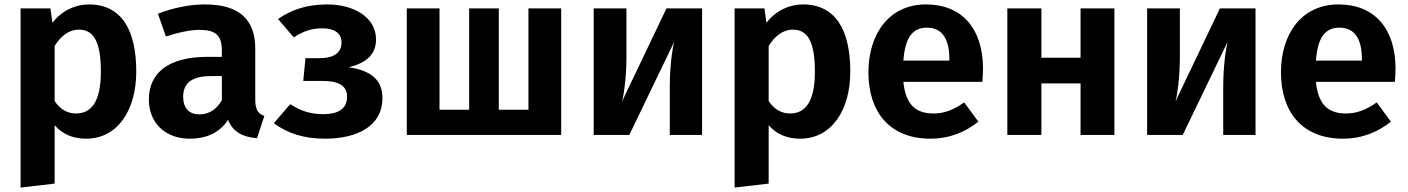

<svg xmlns="http://www.w3.org/2000/svg" viewBox="-20 -610 6366 868"><path d="M382 -590C324 -590 262 -565 217 -507L208 -572H73V238L227 220V-44C262 -3 311 17 369 17C512 17 596 -112 596 -287C596 -472 531 -590 382 -590ZM324 -97C284 -97 252 -116 227 -153V-402C254 -446 291 -476 336 -476C399 -476 436 -430 436 -286C436 -152 394 -97 324 -97Z M1134 -159V-390C1134 -519 1065 -590 906 -590C841 -590 766 -576 694 -548L730 -445C787 -464 843 -475 881 -475C952 -475 983 -453 983 -381V-353H917C748 -353 653 -285 653 -160C653 -56 725 17 839 17C907 17 970 -6 1011 -68C1034 -12 1078 9 1142 15L1175 -86C1148 -96 1134 -112 1134 -159ZM882 -93C834 -93 808 -122 808 -173C808 -235 849 -266 933 -266H983V-157C960 -116 925 -93 882 -93Z M1460 -590C1369 -590 1298 -567 1237 -524L1308 -441C1348 -467 1385 -482 1439 -482C1487 -482 1524 -463 1524 -418C1524 -369 1485 -347 1426 -347H1361L1351 -244H1438C1506 -244 1549 -226 1549 -173C1549 -116 1506 -94 1443 -94C1384 -94 1343 -107 1292 -139L1218 -53C1277 -9 1351 17 1449 17C1598 17 1709 -42 1709 -166C1709 -251 1655 -291 1557 -306C1640 -326 1680 -367 1680 -432C1680 -532 1579 -590 1460 -590Z M2517 -572H2369V-114H2235V-572H2101V-114H1967V-572H1819V0H2517Z M3154 -572H2993L2792 -151C2802 -187 2812 -269 2812 -353V-572H2664V0H2825L3028 -421C3019 -386 3008 -308 3008 -217V0H3154Z M3610 -590C3552 -590 3490 -565 3445 -507L3436 -572H3301V238L3455 220V-44C3490 -3 3539 17 3597 17C3740 17 3824 -112 3824 -287C3824 -472 3759 -590 3610 -590ZM3552 -97C3512 -97 3480 -116 3455 -153V-402C3482 -446 3519 -476 3564 -476C3627 -476 3664 -430 3664 -286C3664 -152 3622 -97 3552 -97Z M4424 -299C4424 -482 4328 -590 4166 -590C3999 -590 3906 -456 3906 -283C3906 -104 4002 17 4186 17C4275 17 4347 -15 4403 -60L4339 -147C4289 -112 4248 -97 4200 -97C4126 -97 4075 -130 4064 -240H4421C4422 -256 4424 -280 4424 -299ZM4272 -336H4064C4072 -445 4109 -485 4170 -485C4243 -485 4272 -429 4272 -342Z M4865 0H5018V-572H4865V-349H4688V-572H4534V0H4688V-233H4865Z M5656 -572H5495L5294 -151C5304 -187 5314 -269 5314 -353V-572H5166V0H5327L5530 -421C5521 -386 5510 -308 5510 -217V0H5656Z M6289 -299C6289 -482 6193 -590 6031 -590C5864 -590 5771 -456 5771 -283C5771 -104 5867 17 6051 17C6140 17 6212 -15 6268 -60L6204 -147C6154 -112 6113 -97 6065 -97C5991 -97 5940 -130 5929 -240H6286C6287 -256 6289 -280 6289 -299ZM6137 -336H5929C5937 -445 5974 -485 6035 -485C6108 -485 6137 -429 6137 -342Z"/></svg>

Font: Glow Sans TC Normal
Style: Bold
Weight: 700
Designer: Ryoko NISHIZUKA (kana, bopomofo & ideographs); Paul D. Hunt (Latin, Greek & Cyrillic); Sandoll Communications, Soo-young
Version: Version 0.93